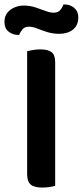

<svg xmlns="http://www.w3.org/2000/svg" viewBox="-44 -837 372 863"><path d="M204 -2Q196 1 180 3.5Q164 6 146 6Q110 6 94 -7.5Q78 -21 78 -53V-607Q86 -609 103 -612Q120 -615 137 -615Q172 -615 188 -602.5Q204 -590 204 -556ZM62 -812Q90 -812 114.5 -804Q139 -796 160 -788Q181 -780 197 -780Q217 -780 227 -792Q237 -804 241 -817H246Q271 -817 289.5 -801.5Q308 -786 308 -759Q308 -723 284 -704Q260 -685 223 -685Q193 -685 168 -693Q143 -701 123 -709Q103 -717 86 -717Q67 -717 57 -705Q47 -693 42 -680H38Q13 -680 -5.5 -695Q-24 -710 -24 -738Q-24 -763 -11.5 -779Q1 -795 21 -803.5Q41 -812 62 -812Z"/></svg>

Font: Baloo Bhaijaan 2 SemiBold
Style: Regular
Weight: 600
Designer: Sanskriti Dholi, Noopur Datye and Ek Type
Foundry: Ek Type
Version: Version 1.700